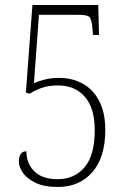

<svg xmlns="http://www.w3.org/2000/svg" viewBox="-20 -734 508 764"><path d="M210 10Q155 10 120.5 -7Q86 -24 70.5 -47.5Q55 -71 55 -90Q55 -132 85 -132Q85 -84 116.5 -52.5Q148 -21 209 -21Q276 -21 316.5 -68.5Q357 -116 357 -216Q357 -304 317.5 -349Q278 -394 211 -394Q173 -394 145 -384Q117 -374 98 -361L83 -366L109 -714H371L374 -595H350L348 -620Q345 -657 336 -666Q327 -675 294 -675H135L115 -403Q133 -411 158 -417.5Q183 -424 215 -424Q268 -424 309.5 -401Q351 -378 375 -331.5Q399 -285 399 -217Q399 -108 347.5 -49Q296 10 210 10Z"/></svg>

Font: Noto Serif Lao Condensed ExtraLight
Style: Regular
Weight: 200
Width: 3
Designer: Monotype Design Team
Foundry: Monotype Imaging Inc.
Version: Version 2.003; ttfautohint (v1.8.4.7-5d5b)